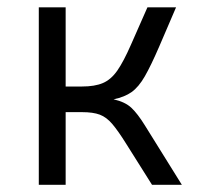

<svg xmlns="http://www.w3.org/2000/svg" viewBox="-20 -514 580 534"><path d="M87.9 0V-493.7H162.6V-273.4H208Q243.7 -273.4 266.1 -283Q288.6 -292.5 306.2 -317.6Q323.7 -342.8 344.2 -389.6L390.1 -493.7H469.7L423.3 -385.7Q399.9 -331.5 382.8 -301.8Q365.7 -272 346.2 -258.1Q326.7 -244.1 295.9 -237.8Q328.1 -230.5 345.5 -214.1Q362.8 -197.8 382.8 -165.5L485.8 0H402.8L330.6 -114.7Q308.6 -149.9 292.5 -168.9Q276.4 -188 257.6 -195.1Q238.8 -202.1 208.5 -202.1H162.6V0Z"/></svg>

Font: Metrophobic
Style: Regular
Weight: 400
Designer: Vernon Adams
Foundry: Vernon Adams
Version: Version 3.200; ttfautohint (v1.8.4.7-5d5b);gftools[0.9.23]